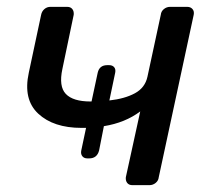

<svg xmlns="http://www.w3.org/2000/svg" viewBox="-20 -540 610 560"><path d="M235 -78Q225 -78 220 -84.5Q215 -91 217 -101L231 -167Q225 -167 218 -167Q136 -167 91.5 -208.5Q47 -250 64 -328L100 -497Q102 -507 109.5 -513.5Q117 -520 127 -520H176Q186 -520 191 -513.5Q196 -507 195 -497L162 -339Q151 -288 172 -266Q193 -244 244 -244H247L265 -328Q270 -350 293 -350H298Q308 -350 313 -344Q318 -338 316 -328L299 -247Q344 -252 373.5 -268Q403 -284 410 -316L449 -497Q450 -507 458 -513.5Q466 -520 476 -520H526Q536 -520 541.5 -513.5Q547 -507 545 -497L443 -23Q442 -13 434 -6.5Q426 0 416 0H366Q356 0 351 -6.5Q346 -13 347 -23L389 -215Q345 -182 283 -172L269 -101Q263 -78 240 -78Z"/></svg>

Font: Lubike
Style: Italic
Weight: 400
Italic angle: -12°
Foundry: Honoka55
Version: Version 1.000;July 22, 2022;FontCreator 14.0.0.2862 64-bit